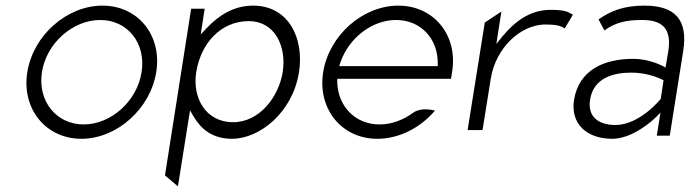

<svg xmlns="http://www.w3.org/2000/svg" viewBox="-20 -482 2450 682"><path d="M77 -226C56 -95 143 11 269 11C395 11 514 -95 535 -226C556 -357 470 -462 344 -462C218 -462 98 -357 77 -226ZM129 -226C145 -329 239 -411 336 -411C433 -411 499 -329 483 -226C467 -123 375 -40 277 -40C180 -40 113 -123 129 -226Z M566 141 612 180 655 -90 669 -66C695 -23 735 11 804 11C902 11 1019 -82 1042 -225C1061 -345 1006 -462 879 -462C809 -462 756 -426 715 -383L693 -360L707 -451H659ZM677 -225C693 -328 764 -407 864 -407C955 -407 999 -319 984 -225C970 -139 903 -48 808 -48C708 -48 663 -138 677 -225Z M1128 -226C1107 -95 1194 11 1320 11C1398 11 1473 -28 1525 -89C1507 -94 1471 -99 1447 -81C1412 -56 1372 -40 1328 -40C1243 -40 1181 -103 1178 -189V-202H1582L1586 -227C1607 -357 1521 -462 1395 -462C1269 -462 1149 -357 1128 -226ZM1185 -247 1189 -260C1219 -347 1301 -411 1387 -411C1473 -411 1534 -347 1535 -260V-247Z M1641 -20H1694L1723 -201C1732 -259 1760 -307 1794 -340C1824 -369 1867 -395 1919 -395C1956 -395 1972 -390 1986 -381L2015 -430C1995 -441 1986 -447 1935 -447C1862 -447 1807 -404 1765 -353L1743 -326L1761 -441L1702 -402Z M2019 -127C2006 -44 2062 11 2155 11C2231 11 2306 -62 2306 -62L2326 -82L2313 0H2359L2407 -302C2424 -412 2378 -462 2269 -462C2195 -462 2149 -443 2106 -413L2127 -374C2167 -403 2206 -411 2261 -411C2334 -411 2366 -379 2354 -301L2344 -242L2331 -249C2331 -249 2285 -273 2230 -273C2123 -273 2036 -232 2019 -127ZM2076 -128C2088 -205 2158 -224 2222 -224C2287 -224 2330 -200 2337 -197L2327 -131C2326 -129 2252 -38 2166 -38C2109 -38 2066 -65 2076 -128Z"/></svg>

Font: Charger Sport
Style: ExLitObl
Weight: 200
Designer: Jasper
Foundry: Cannot Into Space Fonts
Version: Version 1.1